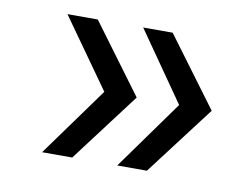

<svg xmlns="http://www.w3.org/2000/svg" viewBox="-53 -556 706 539"><g transform="rotate(10 300.0 -287.0)"><path d="M310.5 -90.3 452.1 -287.6 314.9 -484.4H398.9L544.9 -287.6L395 -90.3ZM96.2 -90.3 238.8 -287.6 99.1 -484.4H185.5L331.1 -287.6L182.1 -90.3Z"/></g></svg>

Font: Oxygen Mono
Style: Regular
Weight: 400
Designer: Vernon Adams
Foundry: Vernon Adams
Version: Version 0.201; ttfautohint (v0.8) -r 50 -G 200 -x